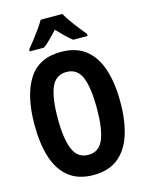

<svg xmlns="http://www.w3.org/2000/svg" viewBox="-137 -1015 837 1106"><g transform="rotate(-15 281.5 -462.5)"><path d="M281 9Q192 9 135.5 -35.5Q79 -80 52.5 -162Q26 -244 26 -358Q26 -532 87.5 -628.5Q149 -725 281 -725Q371 -725 427.5 -680.5Q484 -636 511 -554Q538 -472 538 -358Q538 -245 511 -162.5Q484 -80 427.5 -35.5Q371 9 281 9ZM283 -111Q347 -111 372.5 -174.5Q398 -238 398 -359Q398 -480 372.5 -542.5Q347 -605 282 -605Q217 -605 191 -542.5Q165 -480 165 -358Q165 -237 191.5 -174Q218 -111 283 -111ZM109 -786Q126 -806 146.5 -832.5Q167 -859 186.5 -886.5Q206 -914 217 -934H346Q365 -900 395.5 -860Q426 -820 454 -786V-774H369Q348 -789 326.5 -810.5Q305 -832 281 -857Q257 -832 235.5 -810Q214 -788 194 -774H109Z"/></g></svg>

Font: Noto Sans Mono SemiCondensed
Style: Bold
Weight: 700
Width: 4
Designer: Monotype Design Team
Foundry: Monotype Imaging Inc.
Version: Version 2.014